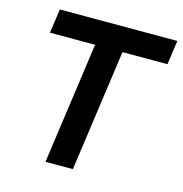

<svg xmlns="http://www.w3.org/2000/svg" viewBox="-104 -792 844 887"><g transform="rotate(15 318.0 -348.5)"><path d="M192 0H323L404.5 -581.5H619.5L636 -697H74L57.5 -581.5H273.5Z"/></g></svg>

Font: HK Grotesk
Style: Bold Italic
Weight: 700
Italic angle: -16°
Designer: Alfredo Marco Pradil
Foundry: Hanken Design Co.
Version: Version 3.001;FEAKit 1.0